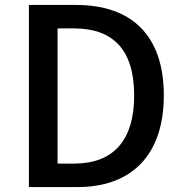

<svg xmlns="http://www.w3.org/2000/svg" viewBox="-20 -757 739 777"><path d="M97 0H294C514 0 643 -131 643 -371C643 -612 514 -737 288 -737H97ZM213 -95V-642H280C438 -642 523 -555 523 -371C523 -188 438 -95 280 -95Z"/></svg>

Font: Noto Sans CJK HK Medium
Style: Regular
Weight: 500
Designer: Ryoko NISHIZUKA 西塚涼子 (kana, bopomofo & ideographs); Paul D. Hunt (Latin, Greek & Cyrillic); Sandoll Communications 산돌커뮤니
Foundry: Adobe
Version: Version 2.004;hotconv 1.0.118;makeotfexe 2.5.65603